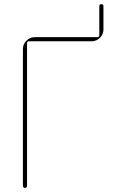

<svg xmlns="http://www.w3.org/2000/svg" viewBox="-20 -910 582 930"><path d="M91 -10V-673Q91 -696 108 -713Q125 -730 148 -730H452Q461 -730 461 -739V-880Q461 -890 471 -890Q481 -890 481 -880V-767Q481 -744 464 -727Q447 -710 424 -710H120Q111 -710 111 -701V-10Q111 0 101 0Q91 0 91 -10Z"/></svg>

Font: Rounded Mplus 1c Thin
Style: Regular
Weight: 250
Version: Version 1.059.20150529